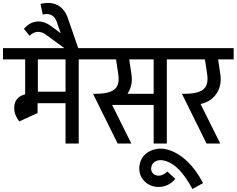

<svg xmlns="http://www.w3.org/2000/svg" viewBox="-45 -959 1582 1283"><path d="M-25 -562V-637.5H358.2V-562ZM123.2 -302.2V-630H208V-302.2ZM153.5 -179.8V-319.8H206.2V-203.2ZM158.5 -269.5V-346.5H412V-269.5ZM50 -236.8Q50 -284.2 81.2 -309.1Q112.5 -334 171.5 -334V-279.8Q146.8 -279.8 134.4 -268.2Q122 -256.8 122 -236.8ZM83.8 -147.5Q50 -191.2 50 -236.8H122Q122 -215.5 149 -181.2ZM83.8 -147.5 104 -293.5H171.5V-188ZM393 0V-626.2H481V0ZM297 -562V-637.5H577.2V-562Z M395.2 -630 265.5 -724.8 296.2 -784.8 470.2 -654.8ZM152.5 -719.8 115 -766.5Q140.5 -796 170.2 -807.8Q200 -819.5 232.1 -813.9Q264.2 -808.2 296.2 -784.8L265.5 -724.8Q236 -747.5 206.9 -746.2Q177.8 -745 152.5 -719.8ZM394.8 -637.5 334.8 -811.5 411.2 -829.5 477.8 -637.5ZM334.8 -811.5Q323.2 -845.2 298.6 -858.1Q274 -871 240.8 -861.5L225.8 -933Q273.5 -944.5 310.5 -935.5Q347.5 -926.5 372.8 -899.5Q398 -872.5 411.2 -829.5Z M828.2 -562V-637.5H992.8V-562ZM658.2 -258V-332H994.8V-258ZM622.2 -260.5 586.8 -332Q654 -332 690.6 -345.5Q727.2 -359 739.8 -388Q752.2 -417 745.5 -462H833.5Q840 -418 829.6 -381.4Q819.2 -344.8 795.6 -317.6Q772 -290.5 737.9 -275.5Q703.8 -260.5 661.8 -260.5ZM741 0 576.8 -332 667.5 -331.8 832.5 0ZM745.5 -462 724.8 -600H812.8L833.5 -462ZM522 -562V-637.5H922.5V-562ZM981.8 0V-626.2H1069.8V0ZM885.8 -562V-637.5H1166V-562Z M1073.5 40.5Q1141.5 58.8 1203.1 116.4Q1264.8 174 1311.8 264.5L1241 303.8Q1196 220.8 1151 174.4Q1106 128 1053 114.5ZM1073.5 40.5 1053 114.5Q1022 106.5 998 117.2Q974 128 967.5 152L890.2 131.8Q899.5 94.8 927.1 70.6Q954.8 46.5 993.4 37.9Q1032 29.2 1073.5 40.5ZM1073.2 187 1126.2 236.2Q1107 259.8 1082.5 273.1Q1058 286.5 1031.1 289.4Q1004.2 292.2 977.8 285.5L1000 213Q1017.8 217.5 1037 210.8Q1056.2 204 1073.2 187ZM890.2 131.8 967.5 152Q961 173.5 970.6 190.8Q980.2 208 1000 213L977.8 285.5Q943.8 276 920.5 252.4Q897.2 228.8 889.2 197Q881.2 165.2 890.2 131.8Z M1216.2 -260.5 1180.8 -332Q1248 -332 1284.6 -345.5Q1321.2 -359 1333.8 -388Q1346.2 -417 1339.5 -462H1427.5Q1434 -418 1423.6 -381.4Q1413.2 -344.8 1389.6 -317.6Q1366 -290.5 1331.9 -275.5Q1297.8 -260.5 1255.8 -260.5ZM1335 0 1170.8 -332 1261.5 -331.8 1426.5 0ZM1339.5 -462 1318.8 -600H1406.8L1427.5 -462ZM1116 -562V-637.5H1516.5V-562Z"/></svg>

Font: Akshar Light
Style: Regular
Weight: 300
Designer: Tall Chai
Foundry: Tall Chai
Version: Version 1.100